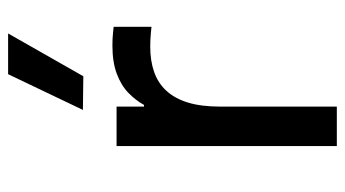

<svg xmlns="http://www.w3.org/2000/svg" viewBox="-204 -626 831 462"><g transform="rotate(-90 211.0 -395.5)"><path d="M185 0H90V-530H185V-464H189Q200 -484 218 -501.5Q236 -519 264 -529.5Q292 -540 332 -540Q349 -540 363 -538.5Q377 -537 377 -537V-446Q377 -446 361.5 -447.5Q346 -449 329 -449Q295 -449 268 -439.5Q241 -430 222.5 -409.5Q204 -389 194.5 -357.5Q185 -326 185 -281ZM361 -791 258 -610 177 -611 263 -791Z"/></g></svg>

Font: Be Vietnam Pro Variable Thin
Style: Regular
Weight: 100
Designer: Lam Bao, Tony Le, Vietanh Nguyen
Foundry: Yellow Type Foundry
Version: Version 1.002